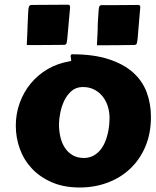

<svg xmlns="http://www.w3.org/2000/svg" viewBox="-20 -791 681 836"><path d="M327.1 25.4Q258.3 25.4 206.3 2.9Q154.3 -19.5 119.1 -56.9Q84 -94.2 66.4 -142.8Q48.8 -191.4 48.8 -243.7Q48.8 -295.9 65.9 -343Q83 -390.1 113.8 -427.5Q144.5 -464.8 187.5 -490Q230.5 -515.1 282.2 -523.9Q290 -524.4 290 -527.3Q290 -532.7 288.8 -537.4Q287.6 -542 287.6 -545.4Q287.6 -550.8 289.6 -552.7Q291.5 -554.7 293.9 -554.7Q387.2 -554.7 452.6 -533.4Q518.1 -512.2 559.1 -475.6Q600.1 -439 618.7 -389.2Q637.2 -339.4 637.2 -282.2Q637.2 -209.5 612.8 -152.3Q588.4 -95.2 546.1 -55.7Q503.9 -16.1 447.5 4.6Q391.1 25.4 327.1 25.4ZM236.8 -249Q236.8 -222.7 242.4 -196.8Q248 -170.9 261 -149.9Q273.9 -128.9 294.9 -116Q315.9 -103 347.2 -103Q369.6 -104 386.5 -113Q403.3 -122.1 415.5 -136.5Q427.7 -150.9 435.8 -168.9Q443.8 -187 448.5 -206.3Q453.1 -225.6 455.1 -244.1Q457 -262.7 457 -277.8Q457 -303.2 449.5 -327.6Q441.9 -352.1 427.2 -370.6Q412.6 -389.2 390.9 -400.6Q369.1 -412.1 340.8 -412.1Q311.5 -412.1 291.5 -394.8Q271.5 -377.4 259.5 -352.1Q247.6 -326.7 242.2 -298.6Q236.8 -270.5 236.8 -249ZM96.7 -599.6Q98.1 -627.4 98.6 -639.9Q99.1 -652.3 99.4 -657.7Q99.6 -663.1 99.6 -665Q99.6 -667 99.9 -673.8Q100.1 -680.7 100.8 -695.8Q101.6 -710.9 103 -742.7Q104 -757.3 106.4 -762.9Q108.9 -768.6 116.2 -769.5Q154.3 -769.5 197 -770Q239.7 -770.5 276.4 -770.5Q281.2 -770.5 283.2 -767.8Q285.2 -765.1 285.2 -757.8L272.9 -622.1Q271.5 -607.9 269.5 -602.3Q267.6 -596.7 260.3 -595.7Q223.1 -595.2 183.8 -595Q144.5 -594.7 101.6 -594.7Q99.1 -594.7 97.9 -595.2Q96.7 -595.7 96.7 -598.1ZM402.3 -598.6Q403.8 -629.4 404.5 -644.3Q405.3 -659.2 405.5 -665.5Q405.8 -671.9 405.5 -673.8Q405.3 -675.8 405.5 -681.4Q405.8 -687 406.5 -700.2Q407.2 -713.4 409.2 -742.2Q410.2 -756.3 412.1 -762Q414.1 -767.6 421.4 -768.6Q460 -768.6 502.4 -768.8Q544.9 -769 581.5 -769.5Q585.4 -769.5 588.1 -767.6Q590.8 -765.6 590.8 -759.8L579.1 -621.6Q577.1 -606.9 575.4 -601.6Q573.7 -596.2 565.4 -595.2Q527.8 -594.7 488 -594.2Q448.2 -593.8 404.8 -593.8Q403.3 -593.8 402.8 -594Q402.3 -594.2 402.3 -596.7Z"/></svg>

Font: Carter One
Style: Regular
Weight: 400
Designer: vernon adams
Foundry: vernon adams
Version: Version 1.000